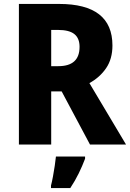

<svg xmlns="http://www.w3.org/2000/svg" viewBox="-20 -734 660 975"><path d="M280 -714Q551 -714 551 -503Q551 -435 519 -388Q487 -341 434 -312L620 0H437L293 -270H240V0H76V-714ZM275 -582H240V-398H276Q384 -398 384 -496Q384 -540 357.5 -561Q331 -582 275 -582ZM412 72Q398 109 380 146Q362 183 337 221H239V208Q244 189 249 162Q254 135 258 108Q262 81 264 61H412Z"/></svg>

Font: Noto Sans SemiCondensed ExtraBold
Style: Regular
Weight: 800
Width: 4
Designer: Monotype Design Team
Foundry: Monotype Imaging Inc.
Version: Version 2.013; ttfautohint (v1.8.4.7-5d5b)